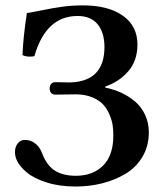

<svg xmlns="http://www.w3.org/2000/svg" viewBox="-20 -678 613 708"><path d="M35.2 -117.2Q35.2 -136.2 45.4 -149.2Q55.7 -162.1 71.8 -162.1Q92.8 -162.1 109.6 -149.2Q126.5 -136.2 134.8 -113.8Q152.3 -67.9 182.4 -48.8Q212.4 -29.8 259.8 -29.8Q322.3 -29.8 360.1 -67.4Q397.9 -105 397.9 -178.2Q397.9 -198.2 395.3 -216.6Q392.6 -234.9 383.5 -256.1Q374.5 -277.3 360.4 -292.7Q346.2 -308.1 320.8 -318.8Q295.4 -329.6 262.2 -330.1Q249 -330.1 220.7 -329.6Q192.4 -329.1 183.1 -329.1Q174.3 -329.1 168.7 -335.2Q163.1 -341.3 163.1 -352.1Q163.1 -362.3 168.7 -368.7Q174.3 -375 183.1 -375Q190.4 -375 210.4 -374.5Q230.5 -374 237.8 -374Q365.2 -377.4 365.2 -504.9Q365.2 -557.6 340.1 -588.4Q314.9 -619.1 266.1 -619.1Q149.4 -619.1 106.9 -471.2Q102.1 -469.2 89.8 -469.2Q73.2 -469.2 63 -475.1Q65.4 -541 79.1 -629.9Q96.7 -632.3 135.7 -640.4Q174.8 -648.4 210.7 -653.3Q246.6 -658.2 285.2 -658.2Q379.4 -658.2 433.1 -620.1Q486.8 -582 486.8 -514.2Q486.8 -454.1 452.9 -415Q418.9 -376 368.2 -358.9V-355Q399.9 -348.6 427.5 -335.9Q455.1 -323.2 478.3 -303.5Q501.5 -283.7 515.1 -254.4Q528.8 -225.1 528.8 -189.9Q528.8 -139.6 505.6 -100.3Q482.4 -61 443.6 -37.6Q404.8 -14.2 357.7 -2.2Q310.5 9.8 258.8 9.8Q198.2 9.8 151.4 -5.4Q104.5 -20.5 79.1 -42Q35.2 -78.1 35.2 -117.2Z"/></svg>

Font: Common Serif SemiBold
Style: Regular
Weight: 600
Designer: Philipp H. Poll, Khaled Hosny
Foundry: Stefan Peev, Context Ltd.
Version: Version 1.026